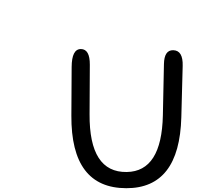

<svg xmlns="http://www.w3.org/2000/svg" viewBox="-307 -996 1063 1036"><path d="M-286.6 -976.1ZM627.4 -725.1Q579.1 -726.1 577.6 -650.4L571.8 -373.5Q565.4 -70.8 377 -67.9Q174.3 -64.5 176.3 -379.4L177.7 -646.5Q178.2 -731 129.4 -731.4Q80.1 -731.4 79.6 -634.3L78.1 -372.1Q75.7 19 374.5 19.5Q661.1 20 671.4 -363.3L678.7 -640.1Q681.2 -724.1 627.4 -725.1Z"/></svg>

Font: Comic Relief
Style: Regular
Weight: 400
Designer: Jeff Davis
Foundry: Loudifier
Version: Version 1.200; ttfautohint (v1.8.4.7-5d5b)